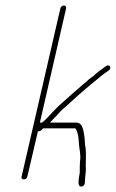

<svg xmlns="http://www.w3.org/2000/svg" viewBox="-20 -686 424 703"><path d="M201 -655 59 -39C58 -33 61 -29 67 -29C73 -29 79 -33 80 -39L119 -206C127 -203 133 -211 138 -216H255C256 -216 257 -215 258 -213C266 -200 268 -179 269 -161C270 -140 277 -120 273 -96C272 -81 272 -69 272 -54C270 -37 260 0 279 -3C295 -6 290 -25 292 -38L294 -58C295 -65 294 -71 294 -78C294 -101 296 -127 293 -147C290 -157 291 -176 289 -186C286 -203 284 -237 260 -237H163C171 -245 177 -253 186 -261C202 -278 200 -279 220 -295C252 -325 285 -354 318 -381L352 -409C362 -417 368 -421 378 -428C391 -437 381 -453 368 -444C359 -437 330 -417 325 -410L306 -396C300 -390 292 -383 283 -376C257 -354 233 -332 207 -309C187 -292 188 -290 172 -275C159 -261 149 -249 134 -237H126L222 -655C223 -661 220 -666 214 -666C208 -666 202 -661 201 -655Z"/></svg>

Font: Electronic
Style: ThnIt
Weight: 100
Version: Version 1.011